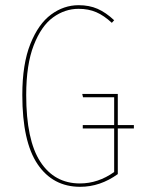

<svg xmlns="http://www.w3.org/2000/svg" viewBox="-20 -711 546 740"><path d="M496 -216H434V-40Q366 9 289 9Q184 9 125 -78Q66 -165 66 -345Q66 -464 97 -541.5Q128 -619 177 -655Q226 -691 283 -691Q324 -691 356 -677Q388 -663 420 -633L411 -623Q381 -651 351 -664Q321 -677 283 -677Q230 -677 184.5 -644Q139 -611 110 -536.5Q81 -462 81 -345Q81 -171 135.5 -87.5Q190 -4 288 -4Q358 -4 420 -48V-216H299V-229H420V-336H300L297 -349H434V-229H496Z"/></svg>

Font: Fira Sans Compressed Hair
Style: Regular
Weight: 100
Width: 1
Designer: bBox Type GmbH & Carrois Corporate GbR & Edenspiekermann AG
Foundry: bBox Type GmbH & Carrois Corporate GbR & Edenspiekermann AG
Version: Version 4.301